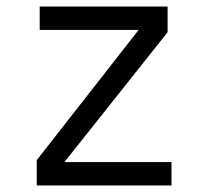

<svg xmlns="http://www.w3.org/2000/svg" viewBox="-20 -570 640 590"><path d="M93 0H507V-72H178L495 -471V-550H102V-478H406L93 -78Z"/></svg>

Font: JetBrains Mono Light
Style: Regular
Weight: 336
Monospace: yes
Designer: Philipp Nurullin, Konstantin Bulenkov
Foundry: JetBrains
Version: Version 2.305